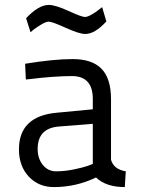

<svg xmlns="http://www.w3.org/2000/svg" viewBox="-20 -750 573 780"><path d="M431 -347V-101Q442 -62 491 -54L487 10Q411 10 370 -29Q289 10 199 10Q137 10 97 -32.5Q57 -75 57 -143Q57 -278 210 -292L357 -306V-348Q357 -441 272 -441Q236 -441 189.5 -437.5Q143 -434 114 -430L85 -427L82 -491Q198 -510 275 -510Q354 -510 392.5 -470.5Q431 -431 431 -347ZM357 -247 219 -236Q133 -229 133 -145Q133 -106 154 -80Q175 -54 208 -54Q242 -54 279 -61.5Q316 -69 336 -76L357 -84ZM395 -721 412 -663Q366 -612 326 -612Q302 -612 247 -637Q192 -662 178 -662Q167 -662 148.5 -651Q130 -640 117 -630L104 -619L86 -676Q137 -730 178 -730Q205 -730 258.5 -705.5Q312 -681 325 -681Q335 -681 352.5 -691Q370 -701 382 -711Z"/></svg>

Font: TypoPRO Titillium Maps
Style: 400 wt
Weight: 400
Designer: Campivisivi
Foundry: Accademia di Belle Arti di Urbino and students of MA course of Visual design
Version: Version 001.001